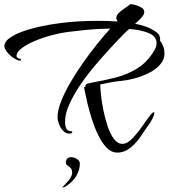

<svg xmlns="http://www.w3.org/2000/svg" viewBox="-20 -685 809 921"><path d="M539 47Q513 46 491 23Q469 0 451.5 -36Q434 -72 420.5 -114Q407 -156 398 -196Q389 -236 383 -266Q385 -267 387 -268Q389 -269 391 -270Q387 -275 393.5 -280Q400 -285 422 -289Q479 -299 534.5 -313Q590 -327 638 -356.5Q686 -386 719 -441Q731 -460 731 -479Q731 -511 693 -526.5Q655 -542 600 -546Q593 -540 587 -534.5Q581 -529 576 -524Q550 -498 514 -459Q478 -420 439 -374.5Q400 -329 367 -280.5Q334 -232 313 -186Q292 -140 292 -101Q292 -82 298 -68.5Q304 -55 326 -55V-47Q320 -44 313 -44Q296 -44 283 -57.5Q270 -71 263 -89.5Q256 -108 256 -122Q256 -155 273 -198.5Q290 -242 318 -290Q346 -338 379.5 -385.5Q413 -433 447 -475Q481 -517 509 -548Q447 -547 393 -541.5Q339 -536 316 -533Q273 -528 228 -516Q183 -504 144.5 -487.5Q106 -471 82.5 -452.5Q59 -434 59 -416Q59 -411 65 -407Q71 -403 78 -403Q81 -400 81 -398Q81 -393 70 -395Q59 -397 42.5 -408.5Q26 -420 13.5 -436Q1 -452 1 -464Q1 -484 24.5 -501.5Q48 -519 87.5 -533.5Q127 -548 176 -558.5Q225 -569 276 -575Q312 -580 358 -582.5Q404 -585 453 -585Q498 -585 541 -582L544 -585Q538 -591 538 -599Q538 -612 551.5 -624.5Q565 -637 581 -647.5Q597 -658 606 -665Q615 -665 631 -660.5Q647 -656 659.5 -648Q672 -640 672 -628Q672 -623 670 -617Q666 -608 654.5 -596Q643 -584 628 -571Q654 -566 676.5 -558.5Q699 -551 716 -540Q740 -526 744.5 -514Q749 -502 748 -494Q747 -486 752 -485Q769 -457 769 -430Q769 -398 746.5 -373.5Q724 -349 690.5 -333Q657 -317 622 -308Q587 -299 562 -297Q546 -296 517 -291Q488 -286 461 -280V-279Q461 -263 464.5 -229.5Q468 -196 476 -156Q484 -116 496.5 -79Q509 -42 526.5 -18.5Q544 5 567 5Q592 5 620 -26Q646 -55 666.5 -85Q687 -115 693 -122Q711 -147 718 -147Q723 -147 717.5 -130.5Q712 -114 698 -93Q688 -80 675.5 -61Q663 -42 649 -22Q626 9 599 28.5Q572 48 539 47ZM322 69Q336 69 349.5 78Q363 87 363 100Q363 130 346.5 158Q330 186 304 203Q291 214 279 214Q279 215 278.5 215Q278 215 278 216Q278 214 280 212.5Q282 211 284 208Q287 205 291.5 200.5Q296 196 300 191Q309 182 317.5 169Q326 156 326 142Q326 129 320 122.5Q314 116 309 112Q306 110 303.5 108Q301 106 299 105Q296 100 296 96Q296 69 322 69Z"/></svg>

Font: The Nautigal
Style: Bold
Weight: 700
Designer: Robert E. Leuschke
Foundry: Robert E. Leuschke
Version: Version 1.100; ttfautohint (v1.8.3)